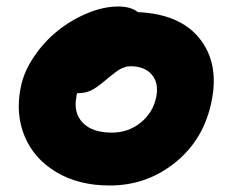

<svg xmlns="http://www.w3.org/2000/svg" viewBox="-20 -553 704 585"><path d="M314 12.2Q219.7 12.2 151.6 -28.6Q83.5 -69.3 55.2 -137.5Q26.9 -205.6 43 -286.1Q52.2 -334 83.3 -379.9Q114.3 -425.8 155.5 -459Q196.8 -492.2 246.1 -512.7Q295.4 -533.2 339.8 -533.2Q378.9 -533.2 399.9 -516.1Q528.8 -510.3 588.4 -435.3Q647.9 -360.4 625 -246.1Q602.1 -129.4 514.9 -58.6Q427.7 12.2 314 12.2ZM212.9 -258.8Q203.1 -209 232.2 -179Q261.2 -148.9 320.8 -148.9Q370.6 -148.9 408.4 -179.2Q446.3 -209.5 456.1 -257.8Q464.4 -299.8 442.6 -325.4Q420.9 -351.1 377.9 -351.1Q373.5 -351.1 369.4 -350.6Q365.2 -350.1 360.8 -348.4Q356.4 -346.7 353.3 -345.7Q350.1 -344.7 345 -341.6Q339.8 -338.4 337.2 -336.7Q334.5 -335 328.6 -330.3Q322.8 -325.7 320.1 -323.7Q317.4 -321.8 310.1 -315.7Q302.7 -309.6 299.8 -307.1Q273.9 -285.2 256.6 -277.1Q239.3 -269 215.8 -269H214.8Q212.9 -263.2 212.9 -258.8Z"/></svg>

Font: Shantell Sans Normal
Style: Italic
Weight: 800
Italic angle: -11.31°
Designer: Stephen Nixon, Anya Danilova, Shantell Martin
Foundry: Arrow Type
Version: Version 1.006;[559af2be0]